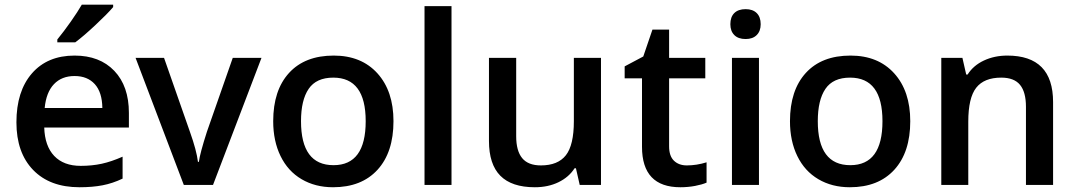

<svg xmlns="http://www.w3.org/2000/svg" viewBox="-20 -786 4573 816"><path d="M317.9 9.8Q191.9 9.8 120.8 -63.7Q49.8 -137.2 49.8 -266.1Q49.8 -398.4 115.7 -474.1Q181.6 -549.8 296.9 -549.8Q403.8 -549.8 465.8 -484.9Q527.8 -419.9 527.8 -306.2V-244.1H168Q170.4 -165.5 210.4 -123.3Q250.5 -81.1 323.2 -81.1Q371.1 -81.1 412.4 -90.1Q453.6 -99.1 501 -120.1V-26.9Q459 -6.8 416 1.5Q373 9.8 317.9 9.8ZM296.9 -462.9Q242.2 -462.9 209.2 -428.2Q176.3 -393.6 169.9 -327.1H415Q414.1 -394 382.8 -428.5Q351.6 -462.9 296.9 -462.9ZM223.6 -606V-618.2Q251.5 -652.3 281 -694.3Q310.5 -736.3 327.6 -766.1H460.9V-755.9Q435.5 -726.1 385 -679Q334.5 -631.8 299.8 -606Z M761.2 0 556.2 -540H677.2L787.1 -226.1Q815.4 -147 821.3 -98.1H825.2Q829.6 -133.3 859.4 -226.1L969.2 -540H1091.3L885.3 0Z M1652.3 -271Q1652.3 -138.7 1584.5 -64.5Q1516.6 9.8 1395.5 9.8Q1319.8 9.8 1261.7 -24.4Q1203.6 -58.6 1172.4 -122.6Q1141.1 -186.5 1141.1 -271Q1141.1 -402.3 1208.5 -476.1Q1275.9 -549.8 1398.4 -549.8Q1515.6 -549.8 1584 -474.4Q1652.3 -398.9 1652.3 -271ZM1259.3 -271Q1259.3 -84 1397.5 -84Q1534.2 -84 1534.2 -271Q1534.2 -456.1 1396.5 -456.1Q1324.2 -456.1 1291.7 -408.2Q1259.3 -360.4 1259.3 -271Z M1898.9 0H1784.2V-759.8H1898.9Z M2443.8 0 2427.7 -70.8H2421.9Q2397.9 -33.2 2353.8 -11.7Q2309.6 9.8 2252.9 9.8Q2154.8 9.8 2106.4 -39.1Q2058.1 -87.9 2058.1 -187V-540H2173.8V-207Q2173.8 -145 2199.2 -114Q2224.6 -83 2278.8 -83Q2351.1 -83 2385 -126.2Q2418.9 -169.4 2418.9 -271V-540H2534.2V0Z M2898.9 -83Q2940.9 -83 2982.9 -96.2V-9.8Q2963.9 -1.5 2933.8 4.2Q2903.8 9.8 2871.6 9.8Q2708.5 9.8 2708.5 -162.1V-453.1H2634.8V-503.9L2713.9 -545.9L2752.9 -660.2H2823.7V-540H2977.5V-453.1H2823.7V-164.1Q2823.7 -122.6 2844.5 -102.8Q2865.2 -83 2898.9 -83Z M3205.6 0H3090.8V-540H3205.6ZM3084 -683.1Q3084 -713.9 3100.8 -730.5Q3117.7 -747.1 3148.9 -747.1Q3179.2 -747.1 3196 -730.5Q3212.9 -713.9 3212.9 -683.1Q3212.9 -653.8 3196 -637Q3179.2 -620.1 3148.9 -620.1Q3117.7 -620.1 3100.8 -637Q3084 -653.8 3084 -683.1Z M3848.6 -271Q3848.6 -138.7 3780.8 -64.5Q3712.9 9.8 3591.8 9.8Q3516.1 9.8 3458 -24.4Q3399.9 -58.6 3368.7 -122.6Q3337.4 -186.5 3337.4 -271Q3337.4 -402.3 3404.8 -476.1Q3472.2 -549.8 3594.7 -549.8Q3711.9 -549.8 3780.3 -474.4Q3848.6 -398.9 3848.6 -271ZM3455.6 -271Q3455.6 -84 3593.8 -84Q3730.5 -84 3730.5 -271Q3730.5 -456.1 3592.8 -456.1Q3520.5 -456.1 3488 -408.2Q3455.6 -360.4 3455.6 -271Z M4455.6 0H4340.3V-332Q4340.3 -394.5 4315.2 -425.3Q4290 -456.1 4235.4 -456.1Q4162.6 -456.1 4128.9 -413.1Q4095.2 -370.1 4095.2 -269V0H3980.5V-540H4070.3L4086.4 -469.2H4092.3Q4116.7 -507.8 4161.6 -528.8Q4206.5 -549.8 4261.2 -549.8Q4455.6 -549.8 4455.6 -352.1Z"/></svg>

Font: f1_44652          
Style: Regular
Weight: 600
Foundry: Ascender Corporation
Version: Version 1.10